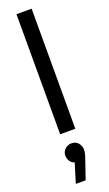

<svg xmlns="http://www.w3.org/2000/svg" viewBox="-194 -765 623 1097"><g transform="rotate(-20 117.5 -216.5)"><path d="M73 0V-730H165.2V0ZM60 297 96.2 179.4Q77.6 173.8 68.2 158.2Q58.8 142.6 58.8 125.8Q58.8 102.2 75.4 86.4Q92 70.6 115.2 70.6Q141.2 70.6 156.2 88.3Q171.2 106 171.2 128.8Q171.2 149.8 159.6 181L120 297Z"/></g></svg>

Font: MuseoModerno Thin
Style: Regular
Weight: 100
Designer: Pablo Cosgaya, Héctor Gatti, Marcela Romero, and the Authors of The MuseoModerno Project.
Foundry: Omnibus-Type Team
Version: Version 1.003